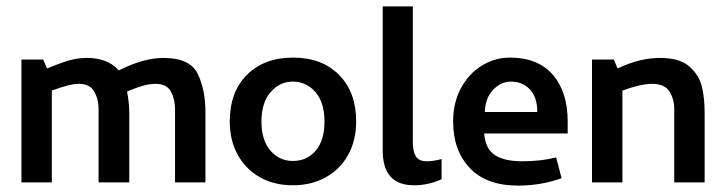

<svg xmlns="http://www.w3.org/2000/svg" viewBox="-20 -570 2268 600"><path d="M47 -384V0H142V-287Q175 -299 193.5 -303.5Q212 -308 226 -308Q261 -308 274.5 -284Q288 -260 288 -230V0H384V-214Q384 -250 377 -284Q408 -297 428 -302.5Q448 -308 466 -308Q501 -308 514 -284Q527 -260 527 -230V0H622V-218Q622 -291 597.5 -340Q573 -389 491 -389Q429 -389 351 -350Q317 -389 252 -389Q223 -389 197 -381.5Q171 -374 152 -366Q133 -358 127 -356L115 -384Z M1093 -191Q1093 -282 1039.5 -336Q986 -390 896 -390Q806 -390 752 -336.5Q698 -283 698 -190Q698 -132 722.5 -87Q747 -42 791.5 -16.5Q836 9 895 9Q954 9 999 -16.5Q1044 -42 1068.5 -87Q1093 -132 1093 -191ZM994 -190Q994 -131 966.5 -99Q939 -67 895 -67Q853 -67 825 -99.5Q797 -132 797 -190Q797 -249 825.5 -282Q854 -315 895 -315Q937 -315 965.5 -282.5Q994 -250 994 -190Z M1270 -127V-550H1176V-99Q1176 9 1274 9Q1319 9 1360 -10V-73Q1334 -66 1314 -66Q1289 -66 1279.5 -81.5Q1270 -97 1270 -127Z M1396 -190Q1396 -100 1448 -45Q1500 10 1599 10Q1670 10 1735 -13L1718 -78Q1670 -66 1612 -66Q1557 -66 1527 -85Q1497 -104 1493 -153H1754V-190Q1754 -283 1707.5 -336.5Q1661 -390 1574 -390Q1527 -390 1486.5 -365.5Q1446 -341 1421 -295.5Q1396 -250 1396 -190ZM1659 -220H1495Q1497 -265 1521.5 -290Q1546 -315 1576 -315Q1613 -315 1636 -290.5Q1659 -266 1659 -220Z M1830 -384V0H1925V-287Q1983 -308 2018 -308Q2057 -308 2072 -284Q2087 -260 2087 -230V0H2182V-218Q2182 -263 2173.5 -299Q2165 -335 2134.5 -362Q2104 -389 2043 -389Q1978 -389 1910 -356L1898 -384Z"/></svg>

Font: Cambay Devanagari
Style: Regular
Weight: 700
Designer: Pooja Saxena
Foundry: Pooja Saxena
Version: Version 1.095;PS 001.095;hotconv 1.0.70;makeotf.lib2.5.58329